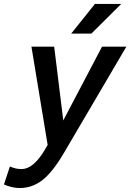

<svg xmlns="http://www.w3.org/2000/svg" viewBox="-102 -755 659 971"><path d="M-82 178 -52 87Q-38 93 -24 96.5Q-10 100 6 100Q38 100 67 75Q96 50 122 7L139 -22L57 -519H172L218 -146L414 -519H537L218 24Q162 118 111 157Q60 196 -3 196Q-24 196 -45 190.5Q-66 185 -82 178ZM258 -585 378 -735H511L360 -585Z"/></svg>

Font: Radio Canada Medium
Style: Italic
Weight: 500
Italic angle: -12°
Designer: Charles Daoud, Etienne Aubert Bonn, Alexandre Saumier Demers, Jacques Le Bailly
Foundry: Radio-Canada
Version: Version 2.104; ttfautohint (v1.8.4.7-5d5b);gftools[0.9.28.de